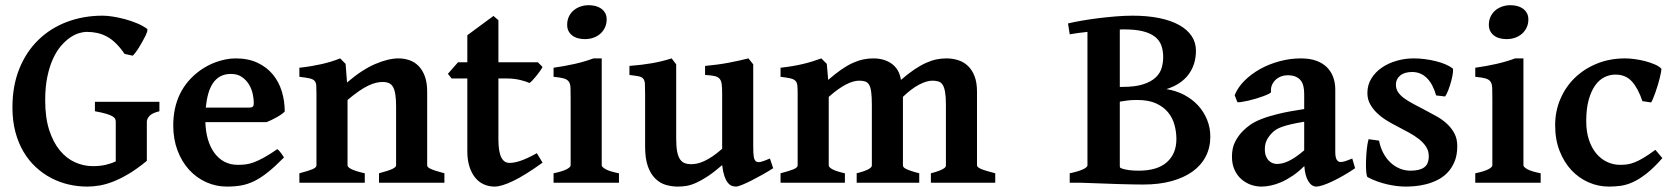

<svg xmlns="http://www.w3.org/2000/svg" viewBox="-20 -689 6308 724"><path d="M534.7 -580.1Q537.1 -578.1 535.2 -571Q533.2 -564 528.6 -554.2Q523.9 -544.4 517.3 -532.7Q510.7 -521 504.2 -510.3Q497.6 -499.5 491.2 -491.2Q484.9 -482.9 480.5 -479L449.7 -485.8Q433.6 -509.3 417.2 -525.4Q400.9 -541.5 383.3 -551Q365.7 -560.5 346.7 -564.7Q327.6 -568.8 306.6 -568.8Q294.4 -568.8 278.1 -564Q261.7 -559.1 244.4 -547.4Q227.1 -535.6 210.2 -516.1Q193.4 -496.6 180.2 -468Q167 -439.5 158.7 -400.6Q150.4 -361.8 150.4 -311Q150.4 -245.6 165.5 -198.7Q180.7 -151.9 205.8 -121.6Q231 -91.3 263.2 -76.9Q295.4 -62.5 330.1 -62.5Q356.9 -62.5 378.2 -67.4Q399.4 -72.3 416.5 -80.6V-229.5Q416.5 -234.9 414.6 -240Q412.6 -245.1 404.8 -250Q397 -254.9 381.1 -259.8Q365.2 -264.6 337.9 -269.5V-305.2H581.1V-269.5Q553.2 -262.7 543.5 -251.7Q533.7 -240.7 533.7 -229.5V-82.5Q497.6 -52.7 466.1 -33.9Q434.6 -15.1 407.2 -4.4Q379.9 6.3 355.5 10.5Q331.1 14.6 309.1 14.6Q273.4 14.6 238.8 6.6Q204.1 -1.5 172.9 -17.8Q141.6 -34.2 114.7 -59.1Q87.9 -84 68.4 -117.2Q48.8 -150.4 37.8 -192.1Q26.9 -233.9 26.9 -284.2Q26.9 -365.2 52.7 -429.4Q78.6 -493.7 124.5 -538.3Q170.4 -583 232.4 -606.4Q294.4 -629.9 367.2 -629.9Q383.3 -629.9 405.5 -626.5Q427.7 -623 451.2 -616.7Q474.6 -610.4 496.8 -601.1Q519 -591.8 534.7 -580.1Z M851.1 -410.2Q828.1 -410.2 811.5 -401.4Q794.9 -392.6 783.4 -376Q772 -359.4 765.4 -335.9Q758.8 -312.5 755.9 -283.2H918.5Q929.7 -283.2 933.3 -286.9Q937 -290.5 937 -300.8Q937 -315.4 933.1 -334.2Q929.2 -353 919.2 -369.9Q909.2 -386.7 892.6 -398.4Q876 -410.2 851.1 -410.2ZM1053.7 -268.6Q1049.3 -263.7 1041 -257.8Q1032.7 -252 1022.9 -246.6Q1013.2 -241.2 1003.2 -236.3Q993.2 -231.4 985.4 -228.5H754.4Q755.4 -193.4 763.9 -163.8Q772.5 -134.3 788.1 -112.8Q803.7 -91.3 825.9 -79.3Q848.1 -67.4 877 -67.4Q892.1 -67.4 906.5 -69.1Q920.9 -70.8 937.7 -77.1Q954.6 -83.5 975.6 -95Q996.6 -106.4 1025.4 -126.5Q1028.3 -125 1032.5 -120.6Q1036.6 -116.2 1040.3 -111.1Q1043.9 -106 1046.9 -101.6Q1049.8 -97.2 1050.8 -95.2Q1017.1 -61 990.2 -39.6Q963.4 -18.1 938.7 -6.1Q914.1 5.9 889.6 10.3Q865.2 14.6 835.9 14.6Q794.4 14.6 757.6 -2Q720.7 -18.6 693.1 -48.8Q665.5 -79.1 649.4 -121.6Q633.3 -164.1 633.3 -215.8Q633.3 -282.2 658.4 -334.2Q683.6 -386.2 733.9 -422.9Q746.6 -432.1 762.5 -440.7Q778.3 -449.2 795.7 -455.3Q813 -461.4 831.5 -465.1Q850.1 -468.8 868.7 -468.8Q916.5 -468.8 951.4 -452.1Q986.3 -435.5 1009 -408Q1031.7 -380.4 1042.7 -344.2Q1053.7 -308.1 1053.7 -268.6Z M1409.2 0V-35.6Q1444.3 -44.9 1459 -51.8Q1473.6 -58.6 1473.6 -65.4V-287.1Q1473.6 -314 1470.9 -331.8Q1468.3 -349.6 1462.4 -360.4Q1456.5 -371.1 1446.8 -375.5Q1437 -379.9 1422.4 -379.9Q1410.6 -379.9 1397.5 -376.7Q1384.3 -373.5 1368.4 -366Q1352.5 -358.4 1333.3 -345.2Q1314 -332 1290.5 -312V-65.4Q1290.5 -58.1 1307.1 -50.3Q1323.7 -42.5 1355.5 -35.6V0H1108.9V-35.6Q1141.1 -43.9 1157.2 -50.5Q1173.3 -57.1 1173.3 -65.4V-336.4Q1173.3 -355.5 1172.6 -366.7Q1171.9 -377.9 1166 -384.3Q1160.2 -390.6 1147 -393.6Q1133.8 -396.5 1108.9 -399.4V-433.6Q1132.3 -436 1152.6 -439.5Q1172.9 -442.9 1191.4 -447Q1210 -451.2 1227.5 -456.5Q1245.1 -461.9 1262.7 -468.8L1283.2 -448.2L1288.6 -377.9Q1345.7 -426.8 1395.3 -447.8Q1444.8 -468.8 1482.9 -468.8Q1503.9 -468.8 1523.4 -462.2Q1543 -455.6 1557.9 -440.7Q1572.8 -425.8 1581.8 -401.9Q1590.8 -377.9 1590.8 -343.8V-65.4Q1590.8 -62 1593.8 -58.8Q1596.7 -55.7 1604 -52.2Q1611.3 -48.8 1624 -44.7Q1636.7 -40.5 1655.8 -35.6V0Z M2025.9 -75.7Q1960.9 -28.8 1916 -7.1Q1871.1 14.6 1845.2 14.6Q1824.2 14.6 1805.4 6.6Q1786.6 -1.5 1772.7 -18.1Q1758.8 -34.7 1750.5 -59.8Q1742.2 -85 1742.2 -119.1V-393.1H1683.1L1668.9 -410.6L1707 -454.1H1742.2V-556.2L1840.8 -628.9L1859.4 -612.8V-454.1H2008.3L2025.9 -436.5Q2021.5 -428.2 2014.9 -419.2Q2008.3 -410.2 2001.5 -401.6Q1994.6 -393.1 1988 -386.2Q1981.4 -379.4 1976.6 -376Q1970.7 -378.9 1961.7 -381.8Q1952.6 -384.8 1941.4 -387.5Q1930.2 -390.1 1917.7 -391.6Q1905.3 -393.1 1892.1 -393.1H1859.4V-164.6Q1859.4 -139.6 1862.3 -122.3Q1865.2 -105 1870.8 -94.5Q1876.5 -84 1884 -79.3Q1891.6 -74.7 1900.9 -74.7Q1909.7 -74.7 1919.2 -76.4Q1928.7 -78.1 1940.9 -82Q1953.1 -85.9 1968.5 -93Q1983.9 -100.1 2004.4 -111.3Z M2067.4 0V-35.6Q2100.6 -42.5 2116.2 -50.5Q2131.8 -58.6 2131.8 -65.4V-316.4Q2131.8 -341.3 2131.3 -356.7Q2130.9 -372.1 2125.2 -380.6Q2119.6 -389.2 2106.4 -393.1Q2093.3 -397 2067.4 -399.4V-433.6Q2109.4 -439.5 2147 -448Q2184.6 -456.5 2217.8 -468.8H2249V-65.4Q2249 -59.6 2263.7 -51Q2278.3 -42.5 2314 -35.6V0ZM2267.6 -615.7Q2267.6 -599.1 2261.2 -585.4Q2254.9 -571.8 2243.9 -562Q2232.9 -552.2 2218 -546.9Q2203.1 -541.5 2185.5 -541.5Q2171.9 -541.5 2159.7 -544.7Q2147.5 -547.9 2138.4 -554.7Q2129.4 -561.5 2124 -571.5Q2118.7 -581.5 2118.7 -595.7Q2118.7 -612.3 2125 -626Q2131.3 -639.6 2142.3 -649.2Q2153.3 -658.7 2168.2 -664.1Q2183.1 -669.4 2200.2 -669.4Q2213.4 -669.4 2225.6 -666.3Q2237.8 -663.1 2247.1 -656.5Q2256.3 -649.9 2262 -639.9Q2267.6 -629.9 2267.6 -615.7Z M2895.5 -54.7Q2877.4 -43 2855.7 -30.8Q2834 -18.6 2813.7 -8.3Q2793.5 2 2777.6 8.3Q2761.7 14.6 2755.9 14.6Q2747.1 14.6 2739 11.5Q2731 8.3 2723.9 -0.7Q2716.8 -9.8 2711.4 -25.6Q2706.1 -41.5 2703.1 -66.4Q2672.9 -40 2648.7 -24.2Q2624.5 -8.3 2604.7 0.5Q2585 9.3 2568.4 12Q2551.8 14.6 2536.1 14.6Q2513.2 14.6 2491.2 8.3Q2469.2 2 2451.7 -14.9Q2434.1 -31.7 2423.3 -61Q2412.6 -90.3 2412.6 -136.2V-336.4Q2412.6 -359.9 2411.9 -372.8Q2411.1 -385.7 2405.5 -392.3Q2399.9 -398.9 2387.9 -401.4Q2376 -403.8 2353.5 -406.2V-440.4Q2377.9 -442.4 2398.2 -444.8Q2418.5 -447.3 2437 -450.4Q2455.6 -453.6 2473.9 -458Q2492.2 -462.4 2512.7 -468.8L2529.8 -446.3V-167Q2529.8 -136.7 2533.4 -117.7Q2537.1 -98.6 2544.4 -88.1Q2551.8 -77.6 2562.3 -73.7Q2572.8 -69.8 2586.4 -69.8Q2596.7 -69.8 2608.6 -72.3Q2620.6 -74.7 2635 -81.3Q2649.4 -87.9 2666.3 -99.1Q2683.1 -110.4 2703.1 -127.9V-336.4Q2703.1 -358.4 2701.4 -371.6Q2699.7 -384.8 2693.4 -392.1Q2687 -399.4 2674.1 -402.3Q2661.1 -405.3 2638.7 -406.2V-440.4Q2687.5 -444.8 2727.3 -452.4Q2767.1 -460 2802.2 -468.8L2820.3 -446.3V-138.7Q2820.3 -123.5 2820.8 -113.5Q2821.3 -103.5 2822.5 -96.9Q2823.7 -90.3 2825.9 -86.4Q2828.1 -82.5 2831.5 -80.1Q2837.4 -76.2 2847.9 -78.4Q2858.4 -80.6 2883.3 -91.3Z M3490.2 0V-35.6Q3507.8 -40 3518.8 -44.2Q3529.8 -48.3 3536.1 -52Q3542.5 -55.7 3544.7 -58.8Q3546.9 -62 3546.9 -65.4V-294.4Q3546.9 -324.2 3543.7 -342.3Q3540.5 -360.4 3534.4 -369.6Q3528.3 -378.9 3518.6 -381.8Q3508.8 -384.8 3495.6 -384.8Q3474.1 -384.8 3445.3 -369.6Q3416.5 -354.5 3384.8 -323.7V-65.4Q3384.8 -62 3387.2 -58.8Q3389.6 -55.7 3396.2 -52.2Q3402.8 -48.8 3415 -44.7Q3427.2 -40.5 3446.3 -35.6V0H3210.4V-35.6Q3228 -40 3239.3 -44.2Q3250.5 -48.3 3256.6 -52Q3262.7 -55.7 3265.1 -58.8Q3267.6 -62 3267.6 -65.4V-294.4Q3267.6 -324.2 3265.1 -342.3Q3262.7 -360.4 3257.1 -369.6Q3251.5 -378.9 3242.4 -381.8Q3233.4 -384.8 3219.7 -384.8Q3197.8 -384.8 3169.4 -370.1Q3141.1 -355.5 3105 -323.7V-65.4Q3105 -58.1 3119.6 -50.3Q3134.3 -42.5 3166 -35.6V0H2923.3V-35.6Q2955.6 -43.9 2971.7 -50.5Q2987.8 -57.1 2987.8 -65.4V-336.4Q2987.8 -356 2986.6 -367.2Q2985.4 -378.4 2979.2 -384.5Q2973.1 -390.6 2960 -393.6Q2946.8 -396.5 2923.3 -399.4V-433.6Q2948.7 -436.5 2969.2 -439.9Q2989.7 -443.4 3008.1 -447.8Q3026.4 -452.1 3043 -457.3Q3059.6 -462.4 3077.1 -468.8L3097.7 -448.2L3103 -387.7Q3130.4 -411.6 3153.6 -427.5Q3176.8 -443.4 3197.3 -452.4Q3217.8 -461.4 3236.3 -465.1Q3254.9 -468.8 3272.5 -468.8Q3295.9 -468.8 3314 -462.9Q3332 -457 3344.7 -447Q3357.4 -437 3365.2 -423.6Q3373 -410.2 3376 -394.5L3377.4 -387.7Q3404.8 -411.6 3428.2 -427.2Q3451.7 -442.9 3472.4 -452.1Q3493.2 -461.4 3511.7 -465.1Q3530.3 -468.8 3548.3 -468.8Q3571.8 -468.8 3592.8 -462.2Q3613.8 -455.6 3629.6 -440.7Q3645.5 -425.8 3654.8 -401.9Q3664.1 -377.9 3664.1 -343.8V-65.4Q3664.1 -58.6 3679.2 -52Q3694.3 -45.4 3732.9 -35.6V0Z M4543.9 -173.8Q4543.9 -132.3 4526.6 -98.9Q4509.3 -65.4 4476.6 -42Q4443.8 -18.6 4397.2 -5.9Q4350.6 6.8 4291.5 6.8Q4280.8 6.8 4264.9 6.6Q4249 6.3 4230.2 5.9Q4211.4 5.4 4190.9 4.9Q4170.4 4.4 4150.9 3.4Q4104.5 2 4052.7 0H4013.7V-35.6Q4046.9 -42.5 4063.7 -50.5Q4080.6 -58.6 4080.6 -65.4V-568.8Q4062 -566.9 4044.9 -564.5Q4027.8 -562 4013.7 -559.6L4007.3 -600.6Q4029.3 -606 4059.1 -611.1Q4088.9 -616.2 4121.8 -620.4Q4154.8 -624.5 4188.2 -627.2Q4221.7 -629.9 4251 -629.9Q4307.1 -629.9 4351.3 -620.8Q4395.5 -611.8 4426.3 -594.7Q4457 -577.6 4473.4 -553.2Q4489.7 -528.8 4489.7 -498Q4489.7 -445.3 4461.4 -407.7Q4433.1 -370.1 4378.4 -353Q4415 -347.2 4445.6 -331.1Q4476.1 -314.9 4497.8 -291.3Q4519.5 -267.6 4531.7 -237.5Q4543.9 -207.5 4543.9 -173.8ZM4268.6 -312Q4246.1 -312 4231.4 -310.1Q4216.8 -308.1 4202.6 -305.7V-62Q4202.6 -58.6 4205.1 -55.7Q4219.2 -49.8 4236.6 -47.6Q4253.9 -45.4 4273.4 -45.4Q4344.2 -45.4 4380.1 -77.4Q4416 -109.4 4416 -164.6Q4416 -191.4 4408.9 -217.8Q4401.9 -244.1 4384.8 -265.1Q4367.7 -286.1 4339.4 -299.1Q4311 -312 4268.6 -312ZM4220.2 -578.1H4211.9Q4207.5 -578.1 4202.6 -577.6V-361.3H4211.9Q4260.7 -361.3 4290.8 -371.1Q4320.8 -380.9 4337.6 -396.7Q4354.5 -412.6 4360.4 -432.9Q4366.2 -453.1 4366.2 -474.1Q4366.2 -498.5 4359.1 -517.8Q4352.1 -537.1 4335 -550.5Q4317.9 -564 4289.8 -571Q4261.7 -578.1 4220.2 -578.1Z M4794.9 -70.8Q4804.2 -70.8 4814.5 -73Q4824.7 -75.2 4837.2 -80.8Q4849.6 -86.4 4864.5 -96.4Q4879.4 -106.4 4897.9 -122.1V-230Q4868.7 -225.1 4848.6 -220.5Q4828.6 -215.8 4814.9 -210.9Q4801.3 -206.1 4792.7 -200.7Q4784.2 -195.3 4777.8 -189Q4765.1 -176.3 4757.3 -161.6Q4749.5 -147 4749.5 -126.5Q4749.5 -109.9 4754.2 -99.1Q4758.8 -88.4 4765.9 -82Q4772.9 -75.7 4780.8 -73.2Q4788.6 -70.8 4794.9 -70.8ZM5089.8 -54.7Q5069.3 -40.5 5047.1 -27.8Q5024.9 -15.1 5005.1 -5.6Q4985.4 3.9 4969 9.3Q4952.6 14.6 4943.8 14.6Q4925.8 14.6 4913.3 -5.9Q4900.9 -26.4 4898.4 -63Q4876.5 -41 4854.2 -26.1Q4832 -11.2 4811.3 -2.2Q4790.5 6.8 4771.5 10.7Q4752.4 14.6 4736.8 14.6Q4716.3 14.6 4696.5 7.6Q4676.8 0.5 4660.9 -13.4Q4645 -27.3 4635.3 -48.6Q4625.5 -69.8 4625.5 -98.1Q4625.5 -131.3 4637.5 -154.5Q4649.4 -177.7 4667.5 -195.8Q4679.2 -207.5 4694.6 -218.5Q4710 -229.5 4735.6 -239.7Q4761.2 -250 4800 -259.5Q4838.9 -269 4897.9 -277.8V-335.4Q4897.9 -350.6 4895 -363.5Q4892.1 -376.5 4884.8 -385.7Q4877.4 -395 4865.2 -400.1Q4853 -405.3 4834.5 -405.3Q4822.8 -405.3 4811 -400.9Q4799.3 -396.5 4790.5 -388.4Q4781.7 -380.4 4776.6 -368.9Q4771.5 -357.4 4772.9 -342.8Q4773.4 -339.8 4765.1 -335.4Q4756.8 -331.1 4744.1 -326.4Q4731.4 -321.8 4716.1 -317.1Q4700.7 -312.5 4686.5 -309.3Q4672.4 -306.2 4661.1 -304.4Q4649.9 -302.7 4646 -303.7L4635.7 -330.1Q4647.5 -359.4 4672.6 -384.5Q4697.8 -409.7 4731.4 -428.5Q4765.1 -447.3 4804.9 -458Q4844.7 -468.8 4885.3 -468.8Q4918.9 -468.8 4943.4 -460Q4967.8 -451.2 4983.6 -435.3Q4999.5 -419.4 5007.3 -397.9Q5015.1 -376.5 5015.1 -351.6V-116.2Q5015.1 -95.7 5020.5 -86.9Q5025.9 -78.1 5034.7 -78.1Q5038.1 -78.1 5041.7 -78.6Q5045.4 -79.1 5050.5 -80.6Q5055.7 -82 5062.5 -84.7Q5069.3 -87.4 5079.1 -91.3Z M5475.1 -138.2Q5475.1 -103.5 5464.6 -78.9Q5454.1 -54.2 5437.3 -37.1Q5420.4 -20 5399.4 -9.8Q5378.4 0.5 5356.7 5.9Q5335 11.2 5315.2 12.9Q5295.4 14.6 5281.2 14.6Q5265.6 14.6 5247.3 12.5Q5229 10.3 5210 5.9Q5190.9 1.5 5172.1 -5.4Q5153.3 -12.2 5137.2 -21Q5133.8 -22.5 5132.1 -38.3Q5130.4 -54.2 5130.9 -76.2Q5131.3 -98.1 5133.5 -122.1Q5135.7 -146 5140.6 -164.1L5180.2 -158.7Q5185.1 -132.8 5196.3 -111.8Q5207.5 -90.8 5223.1 -76.2Q5238.8 -61.5 5258.1 -53.5Q5277.3 -45.4 5298.3 -45.4Q5333.5 -45.4 5350.6 -58.1Q5367.7 -70.8 5367.7 -100.1Q5367.7 -119.6 5357.7 -135.3Q5347.7 -150.9 5331.1 -164.1Q5314.5 -177.2 5293.5 -188.7Q5272.5 -200.2 5250 -211.9Q5229.5 -222.2 5209.2 -234.6Q5189 -247.1 5172.9 -262.5Q5156.7 -277.8 5146.5 -296.4Q5136.2 -314.9 5136.2 -338.4Q5136.2 -368.7 5151.1 -392.8Q5166 -417 5190.4 -433.8Q5214.8 -450.7 5246.1 -459.7Q5277.3 -468.8 5310.5 -468.8Q5331.5 -468.8 5352.8 -466.1Q5374 -463.4 5393.6 -458.5Q5413.1 -453.6 5429.7 -446.8Q5446.3 -439.9 5457.5 -431.2Q5460.4 -428.7 5458.7 -414.8Q5457 -400.9 5452.4 -383.5Q5447.8 -366.2 5441.4 -349.6Q5435.1 -333 5429.2 -325.2L5395.5 -329.1Q5383.3 -372.1 5360.4 -394.8Q5337.4 -417.5 5305.2 -417.5Q5275.9 -417.5 5259.8 -404.1Q5243.7 -390.6 5243.7 -370.1Q5243.7 -354.5 5251.5 -342.3Q5259.3 -330.1 5273.7 -319.3Q5288.1 -308.6 5308.8 -297.6Q5329.6 -286.6 5355.5 -272.9Q5376.5 -262.2 5397.9 -250Q5419.4 -237.8 5436.5 -221.9Q5453.6 -206.1 5464.4 -185.8Q5475.1 -165.5 5475.1 -138.2Z M5543 0V-35.6Q5576.2 -42.5 5591.8 -50.5Q5607.4 -58.6 5607.4 -65.4V-316.4Q5607.4 -341.3 5606.9 -356.7Q5606.4 -372.1 5600.8 -380.6Q5595.2 -389.2 5582 -393.1Q5568.8 -397 5543 -399.4V-433.6Q5585 -439.5 5622.6 -448Q5660.2 -456.5 5693.4 -468.8H5724.6V-65.4Q5724.6 -59.6 5739.3 -51Q5753.9 -42.5 5789.6 -35.6V0ZM5743.2 -615.7Q5743.2 -599.1 5736.8 -585.4Q5730.5 -571.8 5719.5 -562Q5708.5 -552.2 5693.6 -546.9Q5678.7 -541.5 5661.1 -541.5Q5647.5 -541.5 5635.3 -544.7Q5623 -547.9 5614 -554.7Q5605 -561.5 5599.6 -571.5Q5594.2 -581.5 5594.2 -595.7Q5594.2 -612.3 5600.6 -626Q5606.9 -639.6 5617.9 -649.2Q5628.9 -658.7 5643.8 -664.1Q5658.7 -669.4 5675.8 -669.4Q5689 -669.4 5701.2 -666.3Q5713.4 -663.1 5722.7 -656.5Q5731.9 -649.9 5737.5 -639.9Q5743.2 -629.9 5743.2 -615.7Z M6248.5 -92.8Q6216.8 -56.6 6189.9 -35.4Q6163.1 -14.2 6138.9 -2.9Q6114.7 8.3 6092.3 11.5Q6069.8 14.6 6046.9 14.6Q6007.3 14.6 5970.7 -1.2Q5934.1 -17.1 5906 -46.9Q5877.9 -76.7 5861.1 -119.6Q5844.2 -162.6 5844.2 -216.8Q5844.2 -269.5 5863.8 -315.4Q5883.3 -361.3 5918.2 -395.3Q5953.1 -429.2 6001.5 -449Q6049.8 -468.8 6107.9 -468.8Q6124 -468.8 6144.3 -466.1Q6164.6 -463.4 6184.1 -458.3Q6203.6 -453.1 6220 -446Q6236.3 -439 6244.6 -430.2Q6245.1 -426.3 6243.4 -416.5Q6241.7 -406.7 6238.5 -394Q6235.4 -381.3 6231 -367.2Q6226.6 -353 6222.2 -340.3Q6217.8 -327.6 6213.4 -317.4Q6209 -307.1 6206.1 -302.7L6173.3 -307.6Q6157.2 -355.5 6133.8 -381.6Q6110.4 -407.7 6071.3 -407.7Q6049.8 -407.7 6030 -397.9Q6010.3 -388.2 5995.1 -366.9Q5980 -345.7 5970.7 -312.5Q5961.4 -279.3 5961.4 -231.9Q5961.4 -192.9 5971.4 -162.4Q5981.4 -131.8 5998.8 -110.8Q6016.1 -89.8 6039.6 -78.6Q6063 -67.4 6089.4 -67.4Q6103 -67.4 6115.7 -69.1Q6128.4 -70.8 6143.6 -76.7Q6158.7 -82.5 6177.5 -93.8Q6196.3 -105 6222.2 -124Z"/></svg>

Font: Gentium Basic
Style: Bold
Weight: 700
Designer: J. Victor Gaultney and Annie Olsen
Foundry: SIL International
Version: Version 1.100